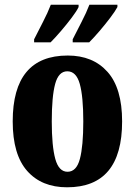

<svg xmlns="http://www.w3.org/2000/svg" viewBox="-20 -786 573 816"><path d="M265 10Q157 10 95.5 -59.5Q34 -129 34 -270Q34 -550 268 -550Q375 -550 437 -480.5Q499 -411 499 -270Q499 10 265 10ZM267 -56Q305 -56 319.5 -110.5Q334 -165 334 -270Q334 -376 319 -429.5Q304 -483 266 -483Q229 -483 214.5 -429.5Q200 -376 200 -270Q200 -165 215 -110.5Q230 -56 267 -56ZM289 -619Q306 -653 326.5 -692.5Q347 -732 360 -766H479V-756Q470 -739 448.5 -710.5Q427 -682 402.5 -653.5Q378 -625 359 -606H289ZM125 -619Q142 -653 162.5 -692.5Q183 -732 196 -766H314V-756Q306 -739 284.5 -710.5Q263 -682 238.5 -653.5Q214 -625 195 -606H125Z"/></svg>

Font: Noto Serif Tamil ExtraCondensed Black
Style: Regular
Weight: 900
Width: 2
Designer: Indian Type Foundry, Tom Grace, and the Monotype Design Team
Foundry: Monotype Imaging Inc.
Version: Version 2.004; ttfautohint (v1.8.4.7-5d5b)